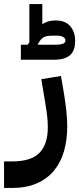

<svg xmlns="http://www.w3.org/2000/svg" viewBox="-80 -688 391 948"><path d="M-60 109H-21Q75 109 116 65.5Q157 22 156 -61Q156 -86 153 -113.5Q150 -141 145 -170L124 -297L221 -313L236 -225Q244 -177 248 -136Q252 -95 252 -64Q252 3 236 58.5Q220 114 186.5 154.5Q153 195 101.5 217.5Q50 240 -20 240H-60ZM23 -467H57L65 -480V-668H129V-568Q154 -587 195 -587Q243 -587 267 -558.5Q291 -530 291 -488Q291 -435 264 -414Q237 -393 188 -393H23ZM107 -470 108 -467H188Q215 -467 229 -471.5Q243 -476 243 -488Q243 -500 231 -506Q219 -512 201 -512H182Q151 -512 137.5 -505Q124 -498 113 -480Z"/></svg>

Font: IBM Plex Arabic SemiBold
Style: Regular
Weight: 600
Designer: Mike Abbink, Paul van der Laan, Pieter van Rosmalen, Wael Morcos, Khajak Apelian
Foundry: Bold Monday
Version: Version 1.0